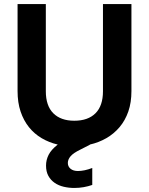

<svg xmlns="http://www.w3.org/2000/svg" viewBox="-20 -718 737 951"><path d="M67 -698H207V-266Q207 -194 244 -157Q281 -120 348 -120Q416 -120 453 -157Q490 -194 490 -266V-698H631V-267Q631 -210 615.5 -165.5Q600 -121 572 -88Q544 -55 506.5 -33.5Q469 -12 425 -2V-1L378 23Q343 40 329.5 56Q316 72 316 89Q316 107 329.5 118Q343 129 366 129Q398 129 437 114V198Q417 205 394.5 209Q372 213 348 213Q321 213 295.5 207Q270 201 250.5 187.5Q231 174 219.5 153Q208 132 208 102Q208 74 221 48.5Q234 23 266 -2Q223 -12 186.5 -33.5Q150 -55 123.5 -88Q97 -121 82 -165.5Q67 -210 67 -267Z"/></svg>

Font: Poppins SemiBold
Style: Regular
Weight: 600
Designer: Ninad Kale (Devanagari), Jonny Pinhorn (Latin)
Foundry: Indian Type Foundry
Version: Version 3.002 2017